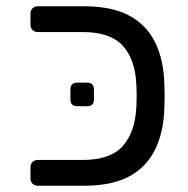

<svg xmlns="http://www.w3.org/2000/svg" viewBox="-20 -591 598 611"><path d="M100 0Q90 0 83.5 -6.5Q77 -13 77 -23V-59Q77 -69 83.5 -75.5Q90 -82 100 -82H243Q332 -82 371 -126.5Q410 -171 414 -251Q415 -273 415 -286Q415 -299 414 -320Q411 -400 371.5 -444.5Q332 -489 243 -489H100Q90 -489 83.5 -495.5Q77 -502 77 -512V-548Q77 -558 83.5 -564.5Q90 -571 100 -571H248Q336 -571 391 -541.5Q446 -512 473.5 -456.5Q501 -401 503 -323Q504 -303 504 -286Q504 -269 503 -248Q501 -171 473.5 -115Q446 -59 391 -29.5Q336 0 248 0ZM226 -253Q204 -253 204 -275V-306Q204 -328 226 -328H257Q279 -328 279 -306V-275Q279 -253 257 -253Z"/></svg>

Font: Rubik Light
Style: Regular
Weight: 400
Version: Version 2.101